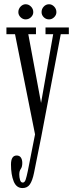

<svg xmlns="http://www.w3.org/2000/svg" viewBox="-20 -656 352 926"><path d="M88.5 251Q59 251 46 218.8Q33 186.5 33 137.5Q33 94 60.5 94Q74 94 80.8 104Q87.5 114 87.5 130Q87.5 149 80.2 158.8Q73 168.5 73 186Q73 199.5 76.8 212Q80.5 224.5 90 224.5Q99 224.5 103.8 210.2Q108.5 196 114 169.5L149 -8L52.5 -491H11V-523.5H153.5V-491H116.5L178 -159.5L236.5 -491H199.5V-523.5H312V-491H273L179 3.5L144 178Q136.5 215 124.2 233Q112 251 88.5 251ZM216.5 -562.5Q201.5 -562.5 191 -573Q180.5 -583.5 180.5 -597.5Q180.5 -613 191 -624.2Q201.5 -635.5 216.5 -635.5Q230.5 -635.5 241.2 -624.2Q252 -613 252 -597.5Q252 -583.5 241.2 -573Q230.5 -562.5 216.5 -562.5ZM103.5 -562.5Q90 -562.5 79.2 -573Q68.5 -583.5 68.5 -597.5Q68.5 -613 79.2 -624.2Q90 -635.5 103.5 -635.5Q118.5 -635.5 129.5 -624.2Q140.5 -613 140.5 -597.5Q140.5 -583.5 129.5 -573Q118.5 -562.5 103.5 -562.5Z"/></svg>

Font: Imbue 10pt Light
Style: Regular
Weight: 300
Designer: Tyler Finck
Foundry: Etcetera Type Company
Version: Version 1.102; ttfautohint (v1.8.3)